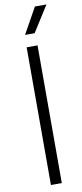

<svg xmlns="http://www.w3.org/2000/svg" viewBox="-104 -981 433 1016"><g transform="rotate(-10 113.0 -472.5)"><path d="M83 0V-740H141.5V0ZM86 -806 163.5 -945H225.5L137.5 -806Z"/></g></svg>

Font: Encode Sans SemiCondensed Light
Style: Regular
Weight: 300
Width: 4
Designer: Multiple Designers
Foundry: Impallari Type
Version: Version 3.002